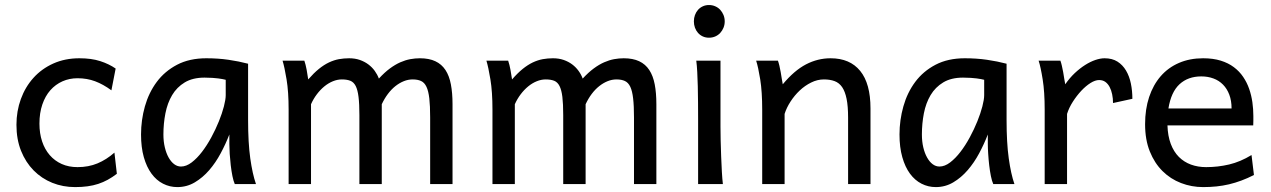

<svg xmlns="http://www.w3.org/2000/svg" viewBox="-20 -743 5130 775"><path d="M451.7 -41.5Q433.1 -27.3 414.8 -17.3Q396.5 -7.3 376.5 -0.7Q356.4 5.9 333.5 9Q310.5 12.2 283.2 12.2Q233.9 12.2 190.9 -5.1Q147.9 -22.5 115.7 -55.2Q83.5 -87.9 64.9 -134.3Q46.4 -180.7 46.4 -239.3Q46.4 -294.4 64.2 -343.3Q82 -392.1 115 -428.7Q147.9 -465.3 195.1 -486.6Q242.2 -507.8 300.3 -507.8Q349.1 -507.8 384.5 -496.3Q419.9 -484.9 446.8 -466.3L429.7 -378.4Q396.5 -402.8 363.8 -415Q331.1 -427.2 293 -427.2Q260.3 -427.2 232.2 -414.8Q204.1 -402.3 183.3 -378.9Q162.6 -355.5 150.9 -321.3Q139.2 -287.1 139.2 -244.1Q139.2 -204.6 149.9 -172.4Q160.6 -140.1 180.7 -116.9Q200.7 -93.8 229 -81.1Q257.3 -68.4 293 -68.4Q337.4 -68.4 373.5 -83.5Q409.7 -98.6 441.9 -127Z M891.1 -420.9Q885.3 -422.4 877.9 -423.8Q870.6 -425.3 860.6 -426.5Q850.6 -427.7 837.2 -428.7Q823.7 -429.7 805.7 -429.7Q757.8 -429.7 725.8 -410.4Q693.8 -391.1 674.8 -359.1Q655.8 -327.1 647.7 -285.6Q639.6 -244.1 639.6 -200.2Q639.6 -171.9 645.3 -148.2Q650.9 -124.5 660.6 -107.2Q670.4 -89.8 683.1 -80.3Q695.8 -70.8 710.4 -70.8Q731.9 -70.8 753.7 -87.4Q775.4 -104 795.4 -130.1Q815.4 -156.2 833 -188.7Q850.6 -221.2 863.5 -253.2Q876.5 -285.2 883.8 -313.5Q891.1 -341.8 891.1 -358.9ZM927.7 0Q922.4 -11.7 918.2 -32.2Q914.1 -52.7 911.4 -75.9Q908.7 -99.1 907.2 -122.1Q905.8 -145 905.8 -161.1V-200.2Q891.1 -162.1 870.8 -124.3Q850.6 -86.4 824.5 -56.2Q798.3 -25.9 766.1 -6.8Q733.9 12.2 695.8 12.2Q665 12.2 638.2 -1.5Q611.3 -15.1 591.6 -42Q571.8 -68.8 560.5 -108.6Q549.3 -148.4 549.3 -200.2Q549.3 -258.3 564.9 -313.7Q580.6 -369.1 612.8 -412.4Q645 -455.6 694.8 -481.7Q744.6 -507.8 813 -507.8Q860.4 -507.8 902.3 -501.7Q944.3 -495.6 981.4 -485.8V-258.8Q981.4 -166.5 990.2 -103.8Q999 -41 1013.2 0Z M1521 0H1430.7V-278.3Q1430.7 -323.7 1427.2 -351.8Q1423.8 -379.9 1415.8 -395.8Q1407.7 -411.6 1394 -417Q1380.4 -422.4 1359.9 -422.4Q1341.8 -422.4 1323.7 -415Q1305.7 -407.7 1289.3 -394.3Q1272.9 -380.9 1259 -362.5Q1245.1 -344.2 1235.4 -322.3V0H1145V-300.3Q1145 -372.6 1136.7 -422.6Q1128.4 -472.7 1120.6 -498H1208.5Q1213.9 -482.4 1217.8 -461.2Q1221.7 -439.9 1224.1 -422.4Q1246.6 -448.2 1267.1 -464.8Q1287.6 -481.4 1307.9 -491Q1328.1 -500.5 1348.1 -504.2Q1368.2 -507.8 1389.2 -507.8Q1413.1 -507.8 1432.6 -501Q1452.1 -494.1 1467 -482.9Q1481.9 -471.7 1492.7 -456.8Q1503.4 -441.9 1509.3 -425.8Q1532.2 -450.7 1553.7 -466.6Q1575.2 -482.4 1595.7 -491.5Q1616.2 -500.5 1636 -504.2Q1655.8 -507.8 1674.8 -507.8Q1711.9 -507.8 1737.3 -495.8Q1762.7 -483.9 1778.1 -460.4Q1793.5 -437 1800 -402.3Q1806.6 -367.7 1806.6 -322.3V0H1716.3V-268.6Q1716.3 -315.9 1712.9 -345.7Q1709.5 -375.5 1701.4 -392.6Q1693.4 -409.7 1679.7 -416Q1666 -422.4 1645.5 -422.4Q1627.4 -422.4 1609.9 -415.3Q1592.3 -408.2 1575.9 -395.3Q1559.6 -382.3 1545.7 -363.8Q1531.7 -345.2 1521 -322.3Z M2343.8 0H2253.4V-278.3Q2253.4 -323.7 2250 -351.8Q2246.6 -379.9 2238.5 -395.8Q2230.5 -411.6 2216.8 -417Q2203.1 -422.4 2182.6 -422.4Q2164.6 -422.4 2146.5 -415Q2128.4 -407.7 2112.1 -394.3Q2095.7 -380.9 2081.8 -362.5Q2067.9 -344.2 2058.1 -322.3V0H1967.8V-300.3Q1967.8 -372.6 1959.5 -422.6Q1951.2 -472.7 1943.4 -498H2031.2Q2036.6 -482.4 2040.5 -461.2Q2044.4 -439.9 2046.9 -422.4Q2069.3 -448.2 2089.8 -464.8Q2110.4 -481.4 2130.6 -491Q2150.9 -500.5 2170.9 -504.2Q2190.9 -507.8 2211.9 -507.8Q2235.8 -507.8 2255.4 -501Q2274.9 -494.1 2289.8 -482.9Q2304.7 -471.7 2315.4 -456.8Q2326.2 -441.9 2332 -425.8Q2355 -450.7 2376.5 -466.6Q2397.9 -482.4 2418.5 -491.5Q2439 -500.5 2458.7 -504.2Q2478.5 -507.8 2497.6 -507.8Q2534.7 -507.8 2560.1 -495.8Q2585.4 -483.9 2600.8 -460.4Q2616.2 -437 2622.8 -402.3Q2629.4 -367.7 2629.4 -322.3V0H2539.1V-268.6Q2539.1 -315.9 2535.6 -345.7Q2532.2 -375.5 2524.2 -392.6Q2516.1 -409.7 2502.4 -416Q2488.8 -422.4 2468.3 -422.4Q2450.2 -422.4 2432.6 -415.3Q2415 -408.2 2398.7 -395.3Q2382.3 -382.3 2368.4 -363.8Q2354.5 -345.2 2343.8 -322.3Z M2780.8 -656.7Q2780.8 -670.4 2785.2 -682.4Q2789.6 -694.3 2797.6 -703.4Q2805.7 -712.4 2816.9 -717.5Q2828.1 -722.7 2841.8 -722.7Q2855.5 -722.7 2867.2 -717.5Q2878.9 -712.4 2887.2 -703.4Q2895.5 -694.3 2900.4 -682.4Q2905.3 -670.4 2905.3 -656.7Q2905.3 -643.1 2900.4 -631.1Q2895.5 -619.1 2887.2 -610.1Q2878.9 -601.1 2867.2 -595.9Q2855.5 -590.8 2841.8 -590.8Q2828.1 -590.8 2816.9 -595.9Q2805.7 -601.1 2797.6 -610.1Q2789.6 -619.1 2785.2 -631.1Q2780.8 -643.1 2780.8 -656.7ZM2888.2 -231.9Q2888.2 -208.5 2888.9 -176.5Q2889.6 -144.5 2890.9 -111.8Q2892.1 -79.1 2893.8 -49.3Q2895.5 -19.5 2897.9 0H2797.9V-258.8Q2797.9 -294.4 2797.6 -329.1Q2797.4 -363.8 2796.6 -394.8Q2795.9 -425.8 2794.4 -452.4Q2793 -479 2790.5 -498H2888.2Z M3403.3 0V-268.6Q3403.3 -314.5 3397.2 -344.2Q3391.1 -374 3379.2 -391.4Q3367.2 -408.7 3348.9 -415.5Q3330.6 -422.4 3305.7 -422.4Q3279.3 -422.4 3254.2 -409.9Q3229 -397.5 3208 -377.7Q3187 -357.9 3170.9 -333Q3154.8 -308.1 3147 -283.2V0H3056.6V-300.3Q3056.6 -372.6 3048.6 -422.6Q3040.5 -472.7 3032.2 -498H3120.1Q3123 -490.2 3126 -477.8Q3128.9 -465.3 3131.3 -451.7Q3133.8 -438 3135.7 -424.8L3139.6 -402.8Q3186 -458.5 3233.4 -483.2Q3280.8 -507.8 3332.5 -507.8Q3410.6 -507.8 3452.1 -456.8Q3493.7 -405.8 3493.7 -305.2V0Z M3952.6 -420.9Q3946.8 -422.4 3939.5 -423.8Q3932.1 -425.3 3922.1 -426.5Q3912.1 -427.7 3898.7 -428.7Q3885.3 -429.7 3867.2 -429.7Q3819.3 -429.7 3787.4 -410.4Q3755.4 -391.1 3736.3 -359.1Q3717.3 -327.1 3709.2 -285.6Q3701.2 -244.1 3701.2 -200.2Q3701.2 -171.9 3706.8 -148.2Q3712.4 -124.5 3722.2 -107.2Q3731.9 -89.8 3744.6 -80.3Q3757.3 -70.8 3772 -70.8Q3793.5 -70.8 3815.2 -87.4Q3836.9 -104 3856.9 -130.1Q3877 -156.2 3894.5 -188.7Q3912.1 -221.2 3925 -253.2Q3938 -285.2 3945.3 -313.5Q3952.6 -341.8 3952.6 -358.9ZM3989.3 0Q3983.9 -11.7 3979.7 -32.2Q3975.6 -52.7 3972.9 -75.9Q3970.2 -99.1 3968.8 -122.1Q3967.3 -145 3967.3 -161.1V-200.2Q3952.6 -162.1 3932.4 -124.3Q3912.1 -86.4 3886 -56.2Q3859.9 -25.9 3827.6 -6.8Q3795.4 12.2 3757.3 12.2Q3726.6 12.2 3699.7 -1.5Q3672.9 -15.1 3653.1 -42Q3633.3 -68.8 3622.1 -108.6Q3610.8 -148.4 3610.8 -200.2Q3610.8 -258.3 3626.5 -313.7Q3642.1 -369.1 3674.3 -412.4Q3706.5 -455.6 3756.3 -481.7Q3806.2 -507.8 3874.5 -507.8Q3921.9 -507.8 3963.9 -501.7Q4005.9 -495.6 4043 -485.8V-258.8Q4043 -166.5 4051.8 -103.8Q4060.5 -41 4074.7 0Z M4196.8 0V-300.3Q4196.8 -372.6 4188.7 -422.6Q4180.7 -472.7 4172.4 -498H4260.3Q4263.2 -490.2 4266.1 -477.8Q4269 -465.3 4271.5 -451.7Q4273.9 -438 4275.9 -424.8L4279.8 -402.8Q4297.4 -428.2 4318.1 -447.8Q4338.9 -467.3 4360.1 -480.7Q4381.3 -494.1 4401.6 -501Q4421.9 -507.8 4438.5 -507.8Q4469.2 -507.8 4490.5 -494.4Q4511.7 -481 4525.1 -458.3Q4538.6 -435.5 4544.7 -406Q4550.8 -376.5 4550.8 -344.2L4472.7 -327.1Q4472.7 -345.2 4469.2 -362.1Q4465.8 -378.9 4459 -391.8Q4452.1 -404.8 4441.7 -412.4Q4431.2 -419.9 4416.5 -419.9Q4400.9 -419.9 4381.8 -408Q4362.8 -396 4344.5 -376.5Q4326.2 -356.9 4310.5 -332.5Q4294.9 -308.1 4287.1 -283.2V0Z M4692.4 -236.8Q4693.8 -193.8 4705.8 -162.1Q4717.8 -130.4 4738.5 -109.6Q4759.3 -88.9 4787.4 -78.6Q4815.4 -68.4 4848.6 -68.4Q4896 -68.4 4941.4 -79.1Q4986.8 -89.8 5031.7 -117.2L5041.5 -36.6Q5015.6 -23.4 4990.7 -14.2Q4965.8 -4.9 4940.9 1Q4916 6.8 4890.4 9.5Q4864.7 12.2 4836.4 12.2Q4789.6 12.2 4747.1 -4.2Q4704.6 -20.5 4672.4 -52.5Q4640.1 -84.5 4621.1 -131.8Q4602.1 -179.2 4602.1 -241.7Q4602.1 -302.2 4618.4 -351.3Q4634.8 -400.4 4665 -435.3Q4695.3 -470.2 4738.8 -489Q4782.2 -507.8 4836.4 -507.8Q4876.5 -507.8 4907.2 -498.3Q4938 -488.8 4960.4 -471.9Q4982.9 -455.1 4998 -432.6Q5013.2 -410.2 5022.2 -384.3Q5031.2 -358.4 5035.2 -330.3Q5039.1 -302.2 5039.1 -274.9V-255.9Q5039.1 -243.7 5038.6 -236.8ZM4829.1 -434.6Q4775.4 -434.6 4741.2 -403.1Q4707 -371.6 4696.3 -305.2H4951.2Q4951.2 -336.4 4942.1 -360.6Q4933.1 -384.8 4916.7 -401.4Q4900.4 -418 4877.9 -426.3Q4855.5 -434.6 4829.1 -434.6Z"/></svg>

Font: Andika APac
Style: Regular
Weight: 400
Designer: Victor Gaultney, Annie Olsen, Julie Remington, Don Collingsworth, Eric Hays, Becca Hirsbrunner
Foundry: SIL International
Version: Version 5.000